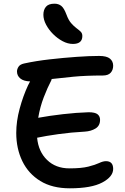

<svg xmlns="http://www.w3.org/2000/svg" viewBox="-20 -1013 679 1040"><path d="M358 7Q263 7 198.5 -32.5Q134 -72 101 -140Q68 -208 68 -293Q68 -356 86.5 -424.5Q105 -493 132 -551Q137 -562 143 -572Q108 -573 90 -588Q72 -603 72 -626Q72 -638 80 -651Q88 -664 110 -669Q174 -683 249 -691.5Q324 -700 394.5 -705Q465 -710 517 -710Q558 -710 575.5 -695.5Q593 -681 593 -657Q593 -634 579.5 -619Q566 -604 537 -604Q446 -604 378 -597.5Q310 -591 260 -585L258 -578Q237 -538 217 -486Q197 -434 187 -375Q247 -386 320.5 -394.5Q394 -403 460 -405Q495 -405 508.5 -394Q522 -383 522 -364Q522 -332 497.5 -317Q473 -302 439 -300Q364 -296 296.5 -286.5Q229 -277 181 -267Q188 -192 235 -146.5Q282 -101 356 -101Q421 -101 458.5 -110.5Q496 -120 517 -130Q538 -140 554 -140Q593 -140 593 -98Q593 -56 534 -24.5Q475 7 358 7ZM375 -775Q347 -775 319 -790Q291 -805 267.5 -828.5Q244 -852 229.5 -879.5Q215 -907 215 -933Q215 -960 229 -976.5Q243 -993 275 -993Q297 -993 312 -981Q327 -969 340 -934Q351 -904 365.5 -887.5Q380 -871 393.5 -861Q407 -851 416.5 -842Q426 -833 426 -818Q426 -775 375 -775Z"/></svg>

Font: Shantell Sans Normal
Style: Regular
Weight: 500
Designer: Stephen Nixon, Anya Danilova, Shantell Martin
Foundry: Arrow Type
Version: Version 1.009;[a7da0bfa3]